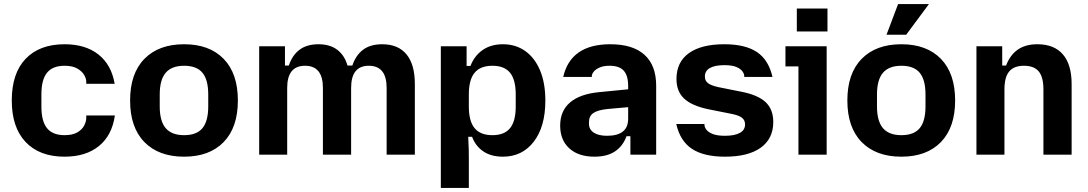

<svg xmlns="http://www.w3.org/2000/svg" viewBox="-20 -762 5362 946"><path d="M298 10Q175 10 106.5 -62Q38 -134 38 -267Q38 -401 106.5 -472.5Q175 -544 298 -544Q401 -544 465 -493.5Q529 -443 545 -349H405V-359Q405 -375 394.5 -393Q384 -411 360.5 -424.5Q337 -438 298 -438Q240 -438 212 -404Q184 -370 184 -297V-237Q184 -164 212 -130Q240 -96 298 -96Q337 -96 360.5 -109.5Q384 -123 394.5 -143Q405 -163 405 -181V-193H546Q532 -95 467.5 -42.5Q403 10 298 10Z M887 10Q762 10 691.5 -62Q621 -134 621 -267Q621 -400 691.5 -472Q762 -544 887 -544Q1012 -544 1082 -472Q1152 -400 1152 -267Q1152 -134 1082 -62Q1012 10 887 10ZM887.2 -96Q949 -96 977.5 -130.5Q1006 -164.9 1006 -238V-296Q1006 -369.1 977.5 -403.5Q949 -438 887.2 -438Q826.1 -438 796.5 -403.5Q767 -369.1 767 -296V-238Q767 -164.9 796.5 -130.5Q826.1 -96 887.2 -96Z M1571 -329Q1571 -438 1483 -438Q1395 -438 1395 -329V0H1257V-534H1384V-439H1403Q1420 -490 1456 -517Q1492 -544 1549 -544Q1606 -544 1642 -516.5Q1678 -489 1692 -439H1716Q1733 -490 1769 -517Q1805 -544 1863 -544Q1942 -544 1983 -494Q2024 -444 2024 -348V0H1885V-329Q1885 -438 1797 -438Q1710 -438 1710 -329V0H1571Z M2152 164V-534H2279V-437H2298Q2317 -487 2358 -515.5Q2399 -544 2458 -544Q2521 -544 2568 -510.5Q2615 -477 2641 -415Q2667 -353 2667 -266.8Q2667 -138 2610 -64Q2553 10 2458 10Q2400 10 2361.5 -16Q2323 -42 2306 -88H2287Q2289.2 -48.7 2289.6 -22.9Q2290 3 2290 24V164ZM2406.3 -96Q2465 -96 2493 -130.4Q2521 -164.8 2521 -237V-297Q2521 -369.2 2493 -403.6Q2465 -438 2406.3 -438Q2347 -438 2318.5 -403.6Q2290 -369.2 2290 -297V-237Q2290 -164.8 2318.5 -130.4Q2347 -96 2406.3 -96Z M2909 10Q2830 10 2785 -31Q2740 -72 2740 -143Q2740 -216 2789 -257.5Q2838 -299 2932 -308L3075 -322V-234L2974 -225Q2925 -220 2903.5 -205Q2882 -190 2882 -161V-152Q2882 -124 2905.5 -108.5Q2929 -93 2971 -93Q3075 -93 3075 -177V-247V-262V-338Q3075 -390 3053 -414Q3031 -438 2984 -438Q2953 -438 2933.5 -429Q2914 -420 2905 -408.5Q2896 -397 2896 -387V-383H2755Q2792 -544 2987 -544Q3098 -544 3155.5 -492Q3213 -440 3213 -340V0H3086V-91H3067Q3049 -42 3010 -16Q2971 10 2909 10Z M3552 10Q3448 10 3389.5 -28.5Q3331 -67 3312 -151H3451V-147Q3451 -136 3460 -123.5Q3469 -111 3491 -102Q3513 -93 3552 -93Q3599 -93 3625 -107Q3651 -121 3651 -149Q3651 -170 3635.5 -182Q3620 -194 3584 -201L3469 -224Q3388 -241 3350.5 -276.5Q3313 -312 3313 -373Q3313 -456 3374 -500Q3435 -544 3549 -544Q3652 -544 3709.5 -505.5Q3767 -467 3786 -383H3647V-387Q3647 -398 3638 -410.5Q3629 -423 3608 -432Q3587 -441 3549 -441Q3503 -441 3478 -427Q3453 -413 3453 -385Q3453 -364 3468 -352.5Q3483 -341 3518 -333L3633 -310Q3715 -294 3752.5 -258.5Q3790 -223 3790 -161Q3790 -79 3728.5 -34.5Q3667 10 3552 10Z M3914 0V-435H3850V-534H4053V0ZM3906 -607V-720H4057V-607Z M4421 10Q4296 10 4225.5 -62Q4155 -134 4155 -267Q4155 -400 4225.5 -472Q4296 -544 4421 -544Q4546 -544 4616 -472Q4686 -400 4686 -267Q4686 -134 4616 -62Q4546 10 4421 10ZM4421.2 -96Q4483 -96 4511.5 -130.5Q4540 -164.9 4540 -238V-296Q4540 -369.1 4511.5 -403.5Q4483 -438 4421.2 -438Q4360.1 -438 4330.5 -403.5Q4301 -369.1 4301 -296V-238Q4301 -164.9 4330.5 -130.5Q4360.1 -96 4421.2 -96ZM4348 -591 4405 -742H4557L4445 -591Z M4791 0V-534H4918V-439H4937Q4956 -490 4994 -517Q5032 -544 5091 -544Q5174 -544 5217 -494Q5260 -444 5260 -348V0H5121V-322Q5121 -382 5098 -410Q5075 -438 5025 -438Q4976 -438 4952.5 -410Q4929 -382 4929 -322V0Z"/></svg>

Font: Mozilla Text ExtraLight
Style: Regular
Weight: 200
Designer: Studio DRAMA
Foundry: Studio DRAMA
Version: Version 1.000